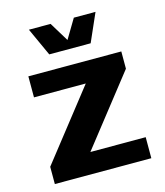

<svg xmlns="http://www.w3.org/2000/svg" viewBox="-104 -759 720 838"><g transform="rotate(-15 256.0 -340.0)"><path d="M105 -680H203L256 -593L308 -680H406L350 -553H163ZM40 -78 284 -389H50V-484H470V-406L226 -95H476V0H40Z"/></g></svg>

Font: Play
Style: Bold
Weight: 700
Designer: Jonas Hecksher (Cyrillic expansion: Cyreal)
Foundry: Jonas Hecksher, Playtype, e-types AS
Version: Version 2.101; ttfautohint (v1.5.65-e2d9)